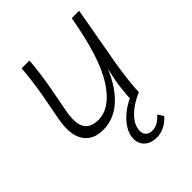

<svg xmlns="http://www.w3.org/2000/svg" viewBox="-202 -613 953 953"><g transform="rotate(-45 275.0 -136.0)"><path d="M181 8Q110 8 78 -41.5Q46 -91 63 -186L89 -324Q105 -413 111 -495H166Q163 -453 156.5 -406.5Q150 -360 143 -322L118 -190Q104 -114 124 -79Q144 -44 200 -44Q284 -44 353 -151Q422 -258 463 -495H515L457 -169Q450 -123 444.5 -74.5Q439 -26 439 0H385Q386 -35 391.5 -80Q397 -125 412 -190Q371 -93 312.5 -42.5Q254 8 181 8ZM345 223Q304 223 280 202Q256 181 256 146Q256 113 276.5 81Q297 49 330.5 23.5Q364 -2 404 -18L439 0Q378 26 342 63.5Q306 101 306 140Q306 160 318 171.5Q330 183 353 183Q389 183 425 143L444 173Q426 195 399 209Q372 223 345 223Z"/></g></svg>

Font: Livvic Light
Style: Italic
Weight: 300
Italic angle: -10°
Designer: Jacques Le Bailly, Baron von Fonthausen
Version: Version 1.001; ttfautohint (v1.8.2)